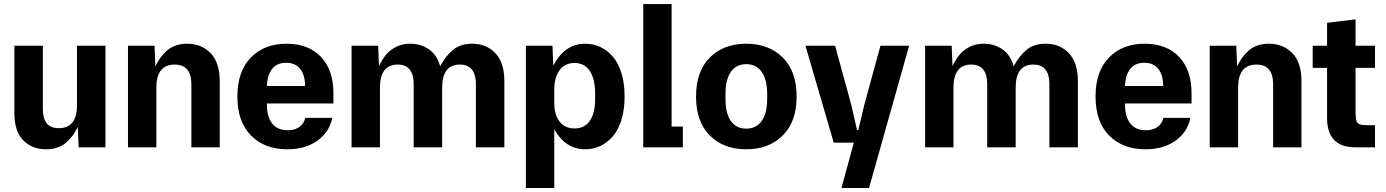

<svg xmlns="http://www.w3.org/2000/svg" viewBox="-20 -725 6822 945"><path d="M207 9.8Q138.2 9.8 94.5 -34.2Q50.8 -78.1 50.8 -168V-500H190.9V-189.9Q190.9 -141.1 210.2 -117.7Q229.5 -94.2 270 -94.2Q358.9 -94.2 358.9 -208V-500H499V0H367.2L362.8 -100.1Q350.6 -75.7 337.4 -57.6Q324.2 -39.6 305.9 -23.4Q287.6 -7.3 262.7 1.2Q237.8 9.8 207 9.8Z M609.9 0V-500H740.7L744.6 -398.9Q756.8 -423.3 770.3 -441.9Q783.7 -460.4 802.2 -476.6Q820.8 -492.7 845.7 -501.2Q870.6 -509.8 900.9 -509.8Q971.7 -509.8 1016.6 -463.4Q1061.5 -417 1061.5 -325.2V0H921.9V-310.1Q921.9 -407.2 839.8 -407.2Q749.5 -407.2 749.5 -293V0Z M1393.6 9.8Q1282.7 9.8 1215.6 -57.9Q1148.4 -125.5 1148.4 -250Q1148.4 -374 1214.8 -441.9Q1281.2 -509.8 1390.1 -509.8Q1498 -509.8 1559.6 -445.3Q1621.1 -380.9 1621.1 -265.1V-215.8H1293.5V-210.9Q1293.5 -150.9 1319.3 -117.4Q1345.2 -84 1396.5 -84Q1432.6 -84 1454.8 -101.1Q1477.1 -118.2 1482.4 -145H1615.2Q1602.1 -76.2 1543 -33.2Q1483.9 9.8 1393.6 9.8ZM1293.5 -301.8H1481.4Q1481.4 -354.5 1458 -385.3Q1434.6 -416 1388.2 -416Q1342.8 -416 1319.3 -386Q1295.9 -356 1293.5 -301.8Z M1710.4 0V-500H1841.3L1845.2 -399.9Q1861.3 -432.6 1879.6 -455.3Q1897.9 -478 1928.7 -493.9Q1959.5 -509.8 1998.5 -509.8Q2051.3 -509.8 2091.1 -482.2Q2130.9 -454.6 2146.5 -398.9Q2174.3 -451.2 2210.7 -480.5Q2247.1 -509.8 2304.2 -509.8Q2373.5 -509.8 2418 -463.4Q2462.4 -417 2462.4 -325.2V0H2322.3V-310.1Q2322.3 -407.2 2243.2 -407.2Q2156.2 -407.2 2156.2 -293V0H2016.1V-310.1Q2016.1 -407.2 1937.5 -407.2Q1850.1 -407.2 1850.1 -293V0Z M2568.4 200.2V-500H2699.2L2703.1 -401.9Q2759.3 -509.8 2860.4 -509.8Q2899.9 -509.8 2934.3 -493.9Q2968.8 -478 2995.8 -447Q3022.9 -416 3038.6 -365.5Q3054.2 -314.9 3054.2 -250Q3054.2 -185.5 3038.6 -135Q3022.9 -84.5 2995.8 -53.5Q2968.8 -22.5 2934.3 -6.3Q2899.9 9.8 2860.4 9.8Q2763.2 9.8 2708 -88.9V200.2ZM2708 -217.8Q2708 -160.6 2734.1 -126.7Q2760.3 -92.8 2808.1 -92.8Q2856.9 -92.8 2883.1 -130.4Q2909.2 -168 2909.2 -237.8V-263.2Q2909.2 -335.9 2883.1 -375.5Q2856.9 -415 2808.1 -415Q2760.3 -415 2734.1 -379.4Q2708 -343.8 2708 -283.2Z M3146 0V-705.1H3285.6V-102.1H3340.8V0Z M3832.5 -58.1Q3764.2 9.8 3652.8 9.8Q3541.5 9.8 3473.6 -58.1Q3405.8 -126 3405.8 -250Q3405.8 -374 3473.6 -441.9Q3541.5 -509.8 3652.8 -509.8Q3764.2 -509.8 3832.5 -441.9Q3900.9 -374 3900.9 -250Q3900.9 -126 3832.5 -58.1ZM3550.8 -237.8Q3550.8 -167 3577.1 -129.4Q3603.5 -91.8 3652.8 -91.8Q3702.1 -91.8 3729 -129.6Q3755.9 -167.5 3755.9 -237.8V-263.2Q3755.9 -333 3729 -371.1Q3702.1 -409.2 3652.8 -409.2Q3603.5 -409.2 3577.1 -371.1Q3550.8 -333 3550.8 -263.2Z M4121.6 200.2 4182.6 -22.9H4083.5L3944.3 -500H4090.3L4170.4 -207L4198.2 -85H4204.6L4233.4 -207L4313.5 -500H4454.6L4257.3 200.2Z M4533.2 0V-500H4664.1L4668 -399.9Q4684.1 -432.6 4702.4 -455.3Q4720.7 -478 4751.5 -493.9Q4782.2 -509.8 4821.3 -509.8Q4874 -509.8 4913.8 -482.2Q4953.6 -454.6 4969.2 -398.9Q4997.1 -451.2 5033.4 -480.5Q5069.8 -509.8 5127 -509.8Q5196.3 -509.8 5240.7 -463.4Q5285.2 -417 5285.2 -325.2V0H5145V-310.1Q5145 -407.2 5065.9 -407.2Q4979 -407.2 4979 -293V0H4838.9V-310.1Q4838.9 -407.2 4760.3 -407.2Q4672.9 -407.2 4672.9 -293V0Z M5617.2 9.8Q5506.3 9.8 5439.2 -57.9Q5372.1 -125.5 5372.1 -250Q5372.1 -374 5438.5 -441.9Q5504.9 -509.8 5613.8 -509.8Q5721.7 -509.8 5783.2 -445.3Q5844.7 -380.9 5844.7 -265.1V-215.8H5517.1V-210.9Q5517.1 -150.9 5543 -117.4Q5568.8 -84 5620.1 -84Q5656.2 -84 5678.5 -101.1Q5700.7 -118.2 5706.1 -145H5838.9Q5825.7 -76.2 5766.6 -33.2Q5707.5 9.8 5617.2 9.8ZM5517.1 -301.8H5705.1Q5705.1 -354.5 5681.6 -385.3Q5658.2 -416 5611.8 -416Q5566.4 -416 5543 -386Q5519.5 -356 5517.1 -301.8Z M5934.1 0V-500H6064.9L6068.8 -398.9Q6081.1 -423.3 6094.5 -441.9Q6107.9 -460.4 6126.5 -476.6Q6145 -492.7 6169.9 -501.2Q6194.8 -509.8 6225.1 -509.8Q6295.9 -509.8 6340.8 -463.4Q6385.7 -417 6385.7 -325.2V0H6246.1V-310.1Q6246.1 -407.2 6164.1 -407.2Q6073.7 -407.2 6073.7 -293V0Z M6650.9 0Q6511.7 0 6511.7 -144V-391.1H6440.9V-500H6511.7V-612.8L6651.9 -629.9V-500H6747.6V-391.1H6651.9V-170.9Q6651.9 -130.9 6661.6 -119.9Q6671.4 -108.9 6705.6 -108.9H6747.6V0Z"/></svg>

Font: TASA Orbiter Text
Style: Bold
Weight: 700
Designer: Weizhong Zhang
Version: Version 1.000;Glyphs 3.1.2 (3151)